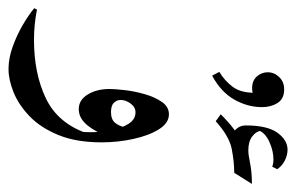

<svg xmlns="http://www.w3.org/2000/svg" viewBox="-172 -416 725 471"><g transform="rotate(90 190.5 -180.5)"><path d="M304.2 -67.4Q304.2 -5.4 286.4 38.3Q268.6 82 240.5 109.1Q212.4 136.2 181.4 148.7Q150.4 161.1 124.5 161.1Q98.1 161.1 70.1 151.1Q42 141.1 16.8 126.5Q-8.3 111.8 -24.9 98.1L-21.5 91.3Q15.1 98.6 52.7 98.6Q135.3 98.6 196 69.6Q256.8 40.5 281.7 -30.3ZM274.4 5.9Q279.3 -13.2 279.3 -40.5Q279.3 -65.4 274.4 -90.8Q269.5 -116.2 258.8 -133.3Q248 -150.4 230.5 -150.4Q217.8 -150.4 209 -138.4Q200.2 -126.5 200.2 -113.8Q200.2 -105 206.8 -97.7Q213.4 -90.3 230 -90.3Q248 -90.3 256.3 -100.3Q264.6 -110.4 267.1 -125L285.2 -76.2Q280.8 -55.7 263.2 -33.4Q245.6 -11.2 222.7 -11.2Q200.2 -11.2 186.8 -33.2Q173.3 -55.2 173.3 -86.9Q173.3 -99.6 176 -123.5Q178.7 -147.5 185.8 -172.4Q192.9 -197.3 204.8 -214.8Q216.8 -232.4 235.4 -232.4Q256.8 -232.4 272.2 -207.8Q287.6 -183.1 295.9 -145Q304.2 -106.9 304.2 -67.4Q300.3 -43 292.5 -25.1Q284.7 -7.3 274.4 5.9ZM286.1 -386.7Q262.7 -398.9 262.7 -420.9Q262.7 -474.1 280.8 -498.8Q298.8 -523.4 322.3 -523.4Q335.4 -523.4 348.9 -516.6Q362.3 -509.8 370.1 -498L363.8 -485.8Q356.4 -488.8 346.2 -488.8Q324.7 -488.8 302 -478.3Q279.3 -467.8 273.4 -449.2L275.4 -460.4Q276.9 -446.3 289.6 -436.8Q302.2 -427.2 323.2 -427.2Q335.4 -427.2 350.6 -430.7ZM406.2 -436 378.9 -392.6Q352.1 -392.6 320.6 -386.5Q289.1 -380.4 252.4 -347.2L235.4 -359.4Q268.6 -393.6 306.9 -414.8Q345.2 -436 406.2 -436ZM140.6 -338.4 131.3 -356Q152.8 -368.7 168 -388.9Q183.1 -409.2 182.6 -444.3L187.5 -439.5Q180.7 -436.5 170.9 -436.5Q152.8 -436.5 142.6 -448Q132.3 -459.5 132.3 -474.6Q132.3 -490.7 144 -502.9Q155.8 -515.1 174.3 -515.1Q197.3 -515.1 207.5 -499Q217.8 -482.9 217.8 -460.9Q217.8 -425.3 199.2 -392.6Q180.7 -359.9 140.6 -338.4Z"/></g></svg>

Font: Lateef Medium
Style: Regular
Weight: 500
Designer: SIL International
Foundry: SIL International
Version: Version 4.200